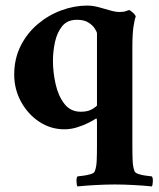

<svg xmlns="http://www.w3.org/2000/svg" viewBox="-20 -456 569 689"><path d="M293 -436Q312 -436 333 -430.5Q354 -425 374 -419Q394 -413 408 -413Q424 -413 431.5 -416Q439 -419 443 -420Q448 -419 457.5 -410Q467 -401 467 -396Q463 -387 459 -360.5Q455 -334 455 -284V67Q455 98 456 121Q457 144 463 159Q466 165 478.5 169Q491 173 505 174.5Q519 176 525 177Q529 182 528.5 195Q528 208 525 213Q497 210 460 208Q423 206 392 206Q361 206 324 208Q287 210 258 213Q255 208 254.5 195Q254 182 258 177Q265 176 278.5 174.5Q292 173 305 169Q318 165 320 159Q326 144 327 121Q328 98 328 67V-17Q328 -22 327.5 -27.5Q327 -33 322 -29Q315 -24 297 -15Q279 -6 256.5 1Q234 8 211 8Q162 8 121 -19Q80 -46 55.5 -91Q31 -136 31 -188Q31 -245 54 -291Q77 -337 115.5 -369.5Q154 -402 200.5 -419Q247 -436 293 -436ZM256 -385Q222 -385 203.5 -362.5Q185 -340 177.5 -306Q170 -272 170 -237Q170 -197 179.5 -154.5Q189 -112 211 -83.5Q233 -55 270 -55Q296 -55 312 -65Q328 -75 328 -78V-336Q328 -341 320.5 -353Q313 -365 297.5 -375Q282 -385 256 -385Z"/></svg>

Font: Amiri
Style: Bold
Weight: 700
Designer: Khaled Hosny
Version: Version 0.113